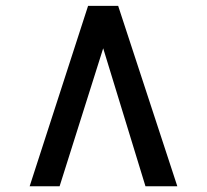

<svg xmlns="http://www.w3.org/2000/svg" viewBox="-20 -768 704 654"><path d="M382.5 -748 584 -133.5H475.5L331.5 -603.5L183 -133.5H81L280 -748Z"/></svg>

Font: Merriweather 20pt
Style: Bold
Weight: 700
Version: Version 2.100